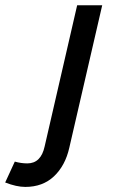

<svg xmlns="http://www.w3.org/2000/svg" viewBox="-164 -508 436 741"><path d="M-66.4 213.4Q-100.1 213.4 -144 196.3L-106.9 115.7Q-82.5 122.6 -58.6 122.6Q-5.9 122.6 8.3 57.1L133.8 -487.8H230.5L103.5 62Q87.9 131.3 44.4 172.4Q1 213.4 -66.4 213.4Z"/></svg>

Font: HK Grotesk SmBold Legacy Italic
Style: Regular
Weight: 600
Italic angle: -13°
Designer: Alfredo Marco Pradil
Foundry: Hanken Design Co.
Version: Version 2.022;PS 002.022;hotconv 1.0.88;makeotf.lib2.5.64775